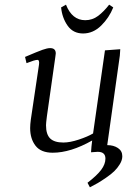

<svg xmlns="http://www.w3.org/2000/svg" viewBox="-20 -651 560 827"><path d="M87.9 -405.8Q142.6 -429.2 163.1 -436.5Q183.6 -443.8 195.8 -443.8Q220.2 -443.8 220.2 -420.9Q220.2 -419.4 219.7 -416.7Q219.2 -414.1 218.8 -409.4Q218.3 -404.8 217.8 -401.9L182.1 -150.9Q178.2 -120.6 178.2 -111.8Q178.2 -71.8 196.3 -54.4Q214.4 -37.1 252.9 -37.1Q281.2 -37.1 319.6 -49.8Q357.9 -62.5 380.9 -76.2L432.1 -434.1L498 -439L496.1 -411.1L441.9 -25.9Q469.2 -25.9 488 -13.4Q506.8 -1 506.8 22Q506.8 38.6 496.3 55.9Q485.8 73.2 472.2 86.4Q458.5 99.6 436.8 114.5Q415 129.4 401.1 137.5Q387.2 145.5 367.2 155.8L356.9 136.2Q397.5 105 415.8 80.6Q434.1 56.2 434.1 32.2Q434.1 2.9 400.9 2.9Q394 2.9 372.1 4.9L374 -20L377 -45.9Q284.2 6.8 207 6.8Q156.2 6.8 133.1 -23.2Q109.9 -53.2 109.9 -99.1Q109.9 -114.7 112.8 -136.2L147.9 -372.1Q150.9 -393.1 141.1 -393.1Q129.9 -393.1 94.2 -378.9ZM243.2 -619.1 264.2 -630.9Q290.5 -564 347.2 -564Q377.9 -564 402.6 -582.5Q427.2 -601.1 450.2 -630.9L467.8 -619.1Q450.2 -574.7 415.8 -540.8Q381.3 -506.8 337.9 -506.8Q294.9 -506.8 271.2 -540.5Q247.6 -574.2 243.2 -619.1Z"/></svg>

Font: Dehuti
Style: Italic
Weight: 400
Version: Version 1.2